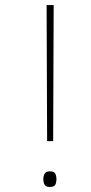

<svg xmlns="http://www.w3.org/2000/svg" viewBox="-20 -734 362 762"><path d="M167 -174 165 -714H193L191 -174ZM152 -23Q152 -35 157 -44.5Q162 -54 177 -54Q195 -54 199.5 -44.5Q204 -35 204 -23Q204 -10 199.5 -1Q195 8 177 8Q162 8 157 -1Q152 -10 152 -23Z"/></svg>

Font: Noto Sans Bengali UI Thin
Style: Regular
Weight: 100
Designer: Jelle Bosma - Monotype Design Team
Foundry: Monotype Imaging Inc.
Version: Version 2.003; ttfautohint (v1.8.4.7-5d5b)